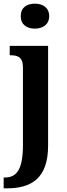

<svg xmlns="http://www.w3.org/2000/svg" viewBox="-36 -786 363 1046"><path d="M154 -630C195 -630 232 -651 232 -698C232 -746 195 -766 154 -766C111 -766 77 -746 77 -698C77 -651 111 -630 154 -630ZM-16 240H2C133 240 226 187 226 8V-536H17V-485H21C59 -485 89 -476 89 -419V2C89 140 54 181 -10 181H-16Z"/></svg>

Font: Noto Serif Sinhala Condensed
Style: Bold
Weight: 700
Width: 3
Designer: Jelle Bosma - Monotype Design Team
Foundry: Monotype Imaging Inc.
Version: Version 2.007